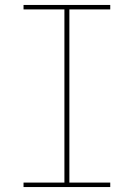

<svg xmlns="http://www.w3.org/2000/svg" viewBox="-20 -755 540 775"><path d="M75 0V-18H240V-717H75V-735H425V-717H260V-18H425V0Z"/></svg>

Font: Iosevka Curly Slab Thin
Style: Regular
Weight: 100
Monospace: yes
Designer: Belleve Invis
Foundry: Belleve Invis
Version: Version 22.1.2; ttfautohint (v1.8.4)